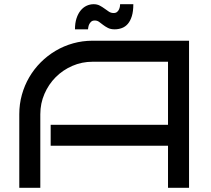

<svg xmlns="http://www.w3.org/2000/svg" viewBox="-20 -894 1004 914"><path d="M879.9 0H779.8V-200.2H221.2V-299.8H779.8V-600.1H420.9Q369.6 -600.1 324.2 -580.3Q278.8 -560.5 245.1 -526.6Q211.4 -492.7 191.7 -447.3Q171.9 -401.9 171.9 -350.1V0H71.8V-350.1Q71.8 -398.4 84.2 -443.1Q96.7 -487.8 119.4 -526.6Q142.1 -565.4 174.1 -597.4Q206.1 -629.4 244.9 -652.3Q283.7 -675.3 328.1 -687.7Q372.6 -700.2 420.9 -700.2H879.9ZM614.7 -874Q614.7 -840.3 607.7 -817.4Q600.6 -794.4 588.6 -780.5Q576.7 -766.6 560.3 -760.5Q543.9 -754.4 525.9 -754.4Q506.8 -754.4 493.9 -761Q481 -767.6 470.9 -775.4Q460.9 -783.2 451.9 -789.8Q442.9 -796.4 431.2 -796.4Q420.4 -796.4 414.3 -791Q408.2 -785.6 404.8 -778.6Q401.4 -771.5 400.4 -764.6Q399.4 -757.8 398.9 -754.4H336.9Q336.9 -784.2 344.2 -806.6Q351.6 -829.1 363.8 -844Q376 -858.9 392.1 -866.5Q408.2 -874 425.8 -874Q442.4 -874 454.8 -867.4Q467.3 -860.8 477.8 -853Q488.3 -845.2 498.3 -838.6Q508.3 -832 521 -832Q531.2 -832 537.4 -837.2Q543.5 -842.3 546.6 -849.4Q549.8 -856.4 550.8 -863.3Q551.8 -870.1 551.8 -874Z"/></svg>

Font: Bruno Ace SC
Style: Regular
Weight: 400
Designer: Astigmatic (AOETI)
Foundry: Astigmatic (AOETI)
Version: Version 1.000